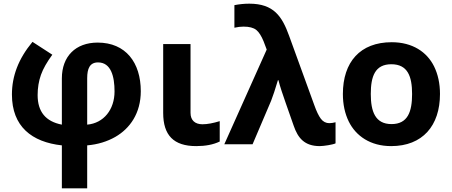

<svg xmlns="http://www.w3.org/2000/svg" viewBox="-20 -786 2462 1046"><path d="M455 -107V-360C455 -412 469 -446 514 -446C585 -446 604 -369 604 -288C604 -189 545 -115 455 -107ZM512 -554C392 -554 317 -479 317 -359V-107C229 -124 185 -177 185 -268C185 -307 191 -344 203 -378C215 -412 236 -448 265 -488L157 -558C118 -511 90 -464 72 -417C54 -370 45 -322 45 -271C45 -97 153 -12 317 6V240H455V6C513 1 564 -15 608 -40C688 -86 747 -169 747 -289C747 -445 665 -554 512 -554Z M1049 10C1099 10 1142 2 1177 -15V-126C1141 -115 1110 -109 1083 -109C1043 -109 1018 -130 1018 -171V-546H869V-171C869 -49 926 10 1049 10Z M1808 -5V-120C1796 -117 1785 -115 1774 -115C1756 -115 1740 -123 1728 -139C1716 -155 1704 -180 1692 -214L1555 -591C1517 -696 1472 -766 1338 -766C1310 -766 1283 -763 1257 -758V-635C1274 -639 1291 -641 1307 -641C1338 -641 1361 -635 1376 -623C1391 -611 1404 -590 1416 -561L1433 -516L1202 0H1356L1457 -237C1467 -262 1479 -299 1494 -349H1497C1501 -332 1507 -313 1514 -291C1521 -269 1543 -206 1580 -101C1603 -34 1639 10 1722 10C1744 10 1794 2 1808 -5Z M2112 -436C2201 -436 2225 -370 2225 -274C2225 -178 2202 -110 2113 -110C2024 -110 2000 -179 2000 -274C2000 -370 2023 -436 2112 -436ZM1848 -274C1848 -217 1859 -167 1880 -124C1919 -45 1998 10 2111 10C2282 10 2377 -101 2377 -274C2377 -331 2366 -381 2345 -424C2306 -503 2227 -556 2114 -556C1942 -556 1848 -448 1848 -274Z"/></svg>

Font: Passageway
Style: Regular
Weight: 700
Foundry: Ascender Corporation
Version: Version 1.11